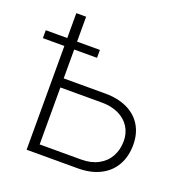

<svg xmlns="http://www.w3.org/2000/svg" viewBox="-148 -821 894 934"><g transform="rotate(20 298.5 -353.5)"><path d="M569.3 -199.2Q569.3 -139.2 543.9 -94.2Q518.6 -49.3 470.2 -24.7Q421.9 0 355.5 0H89.8V-537.1H-21.5V-578.1H89.8V-707H140.6V-578.1H258.8V-537.1H140.6V-387.7H355.5Q421.9 -387.7 470 -364.7Q518.1 -341.8 543.7 -299.3Q569.3 -256.8 569.3 -199.2ZM355.5 -45.9Q406.2 -45.9 443.4 -65.7Q480.5 -85.4 500 -120.6Q519.5 -155.8 519.5 -201.2Q519.5 -241.7 499.5 -273.4Q479.5 -305.2 442.4 -323Q405.3 -340.8 355.5 -340.8H140.6V-45.9Z"/></g></svg>

Font: Pretendard JP ExtraLight
Style: Regular
Weight: 200
Designer: Base glyphs from Inter by Rasmus Andersson; Hangeul glyphs from Noto Sans CJK(Source Han Sans) by Jang Soo-young and Kan
Foundry: Kil Hyung-jin
Version: Version 1.309